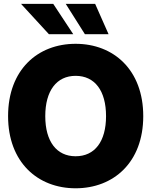

<svg xmlns="http://www.w3.org/2000/svg" viewBox="-20 -967 787 998"><path d="M373 11.7C570.3 11.7 724.6 -123 724.6 -363.3C724.6 -604 570.3 -739.3 373 -739.3C175.3 -739.3 22 -604 22 -363.3C22 -124.5 175.3 11.7 373 11.7ZM373 -154.8C274.4 -154.8 215.3 -231.4 215.3 -363.3C215.3 -495.6 274.4 -572.8 373 -572.8C472.7 -572.8 531.2 -495.6 531.2 -363.3C531.2 -231.4 472.7 -154.8 373 -154.8ZM421.4 -789.1H544.4L474.6 -946.8H321.8ZM234.4 -789.1H360.8L256.8 -946.8H89.4Z"/></svg>

Font: Raveo Display Display ExtraBold
Style: Regular
Weight: 800
Designer: Jakub Foglar, Rasmus Andersson (Inter)
Foundry: Jakubfoglar.com
Version: Version 1.100;Glyphs 3.2.3 (3260)